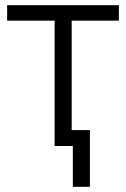

<svg xmlns="http://www.w3.org/2000/svg" viewBox="-20 -559 483 735"><path d="M189 0V-480H7.3V-539.1H435.1V-480H254.4V0ZM258.8 156.2V0H216.8V-61H324.2V156.2Z"/></svg>

Font: Inter 18pt Light
Style: Regular
Weight: 300
Designer: Rasmus Andersson
Foundry: rsms
Version: Version 4.001;git-66647c0bb